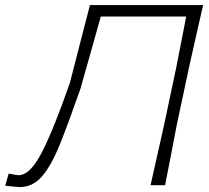

<svg xmlns="http://www.w3.org/2000/svg" viewBox="-58 -733 827 760"><path d="M20 7.5Q16 7.5 -3.5 5.8Q-23 4 -37.5 2L-23.5 -46Q-13 -43.5 0 -41.5Q13 -39.5 15.5 -39.5Q61 -39.5 107.2 -129Q153.5 -218.5 218.5 -404.5Q238 -481 258 -558Q278 -635 298 -713H746Q732 -652 719.5 -596.5Q707 -541 691.5 -472L641.5 -237.5Q628.5 -169.5 618 -114.8Q607.5 -60 595.5 0H538Q551.5 -60.5 564 -116Q576.5 -171.5 591.5 -238.5L640.5 -470Q651 -523.5 660.2 -571Q669.5 -618.5 679 -667.5H341Q321.5 -598 301.5 -527.2Q281.5 -456.5 260.5 -382Q214.5 -250 179.8 -163.5Q145 -77 108.2 -34.8Q71.5 7.5 20 7.5Z"/></svg>

Font: Commissioner Loud ExtraLight
Style: Italic
Weight: 200
Italic angle: -12°
Designer: Kostas Bartsokas
Foundry: Kostas Bartsokas
Version: Version 1.000; ttfautohint (v1.8.3)